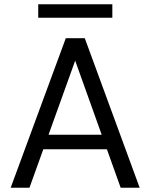

<svg xmlns="http://www.w3.org/2000/svg" viewBox="-20 -879 704 899"><path d="M30 0 288 -700H377L634 0H545L332 -595L118 0ZM148 -180 172 -248H489L513 -180ZM159 -796V-859H506V-796Z"/></svg>

Font: DVN - DM Sans
Style: Regular
Weight: 400
Designer: Colophon Foundry, Jonny Pinhorn
Foundry: Colophon Foundry
Version: Version 4.004;gftools[0.9.30]